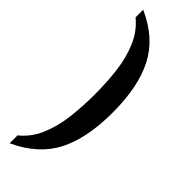

<svg xmlns="http://www.w3.org/2000/svg" viewBox="-299 -772 911 911"><g transform="rotate(45 156.5 -316.0)"><path d="M25 132V79Q76 38 102.5 -24.5Q129 -87 138 -162.5Q147 -238 147 -317Q147 -397 138 -471.5Q129 -546 102.5 -608.5Q76 -671 25 -713V-764Q156 -706 212 -598Q268 -490 268 -317Q268 -143 212 -35.5Q156 72 25 132Z"/></g></svg>

Font: Noto Serif Tamil ExtraCondensed SemiBold
Style: Regular
Weight: 600
Width: 2
Designer: Indian Type Foundry, Tom Grace, and the Monotype Design Team
Foundry: Monotype Imaging Inc.
Version: Version 2.004; ttfautohint (v1.8.4.7-5d5b)